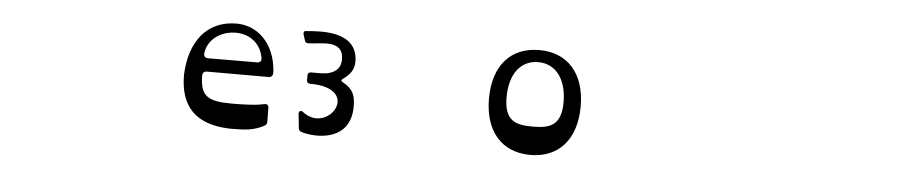

<svg xmlns="http://www.w3.org/2000/svg" viewBox="-37 -797 5034 1047"><g transform="rotate(5 2480.0 -273.0)"><path d="M1235 14C1320 14 1362 12 1419 -16C1432 -22 1438 -30 1437 -44L1436 -117C1436 -135 1424 -139 1408 -135C1367 -125 1297 -123 1238 -123C1108 -123 1062 -145 1061 -260C1061 -276 1069 -285 1085 -285H1422C1437 -285 1446 -294 1446 -310V-319C1434 -476 1334 -560 1224 -560C1059 -560 969 -437 962 -257C962 -84 1048 8 1235 14ZM1085 -358C1068 -358 1060 -368 1062 -384C1070 -455 1137 -510 1224 -510C1303 -510 1362 -461 1375 -386C1378 -370 1371 -359 1354 -359Z M1627 -2C1710 24 1899 25 1899 -165C1899 -226 1886 -261 1826 -293C1818 -297 1818 -303 1824 -308C1867 -339 1888 -365 1887 -415C1881 -576 1688 -560 1602 -552C1591 -551 1590 -541 1593 -531L1602 -503C1605 -490 1610 -487 1623 -487C1684 -487 1813 -529 1813 -415C1813 -360 1773 -330 1700 -330H1651C1639 -330 1633 -323 1633 -311V-286C1633 -275 1639 -268 1651 -268C1942 -268 1770 4 1625 -112C1614 -121 1602 -114 1603 -99L1611 -23C1612 -13 1616 -5 1627 -2Z M2881 14C3037 14 3132 -94 3132 -273C3132 -453 3037 -560 2881 -560C2724 -560 2630 -453 2630 -273C2630 -94 2724 14 2881 14ZM2881 -141C2784 -141 2725 -161 2725 -289C2725 -416 2785 -494 2881 -494C2977 -494 3037 -414 3037 -289C3037 -162 2977 -141 2881 -141Z"/></g></svg>

Font: OpenDyslexic3
Style: Regular
Weight: 400
Designer: Abelardo Gonzalez
Version: Version 3.001;PS 003.001;hotconv 1.0.88;makeotf.lib2.5.64775